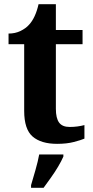

<svg xmlns="http://www.w3.org/2000/svg" viewBox="-20 -680 445 921"><path d="M254 10Q177 10 136.5 -25Q96 -60 96 -148V-468H21V-519Q53 -519 78.5 -531.5Q104 -544 119 -561Q150 -594 165 -660H248V-536H376V-468H248V-158Q248 -113 263.5 -92Q279 -71 314 -71Q334 -71 352 -73.5Q370 -76 385 -80V-15Q369 -8 334.5 1Q300 10 254 10ZM129 208Q138 178 150 136Q162 94 168 61H284V71Q275 92 259 119Q243 146 224 172.5Q205 199 189 221H129Z"/></svg>

Font: Noto Serif Sinhala
Style: Bold
Weight: 700
Designer: Jelle Bosma - Monotype Design Team
Foundry: Monotype Imaging Inc.
Version: Version 2.007; ttfautohint (v1.8.4.7-5d5b)